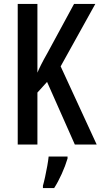

<svg xmlns="http://www.w3.org/2000/svg" viewBox="-20 -734 511 975"><path d="M471 0H360L219 -318L170 -264V0H70V-714H170V-365Q176 -380 188.5 -405Q201 -430 221 -465L356 -714H464L288 -397ZM323 71Q312 108 293.5 149Q275 190 255 221H198V209Q203 192 209 164.5Q215 137 220 109Q225 81 227 61H323Z"/></svg>

Font: Noto Sans ExtraCondensed Medium
Style: Regular
Weight: 500
Width: 2
Designer: Monotype Design Team
Foundry: Monotype Imaging Inc.
Version: Version 2.013; ttfautohint (v1.8.4.7-5d5b)